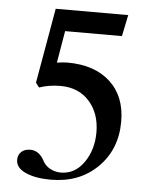

<svg xmlns="http://www.w3.org/2000/svg" viewBox="-49 -686 568 738"><g transform="rotate(5 234.5 -317.0)"><path d="M174.3 11.2Q114.7 11.2 76.9 -5.9Q39.1 -22.9 39.1 -54.2Q39.1 -73.2 52 -85Q64.9 -96.7 85.9 -96.7Q120.1 -96.7 139.6 -60.1Q149.4 -40.5 168.7 -30Q188 -19.5 210.4 -19.5Q264.6 -19.5 299.1 -68.6Q333.5 -117.7 333.5 -185.1Q333.5 -258.3 292 -304.7Q250.5 -351.1 180.7 -351.1Q136.7 -351.1 98.6 -337.9L85.4 -355.5L136.2 -645H416L398.9 -562.5H179.7L158.7 -439Q182.1 -442.9 199.7 -442.9Q304.2 -442.9 364.5 -387.5Q424.8 -332 424.8 -234.9Q424.8 -127.4 354.7 -58.1Q284.7 11.2 174.3 11.2Z"/></g></svg>

Font: Elstob 14pt SemiBold
Style: Regular
Weight: 600
Designer: Peter S. Baker
Version: Version 1.015